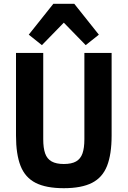

<svg xmlns="http://www.w3.org/2000/svg" viewBox="-20 -976 670 1008"><path d="M64 -698H207V-245Q207 -199 217 -170.5Q227 -142 251 -128.5Q275 -115 315 -115Q356 -115 379.5 -128.5Q403 -142 413 -170.5Q423 -199 423 -245V-698H566V-264Q566 -166 542 -105Q518 -44 463 -16Q408 12 315 12Q222 12 167 -16Q112 -44 88 -105Q64 -166 64 -264ZM260 -956H370L499 -794L430 -739L315 -857L200 -739L131 -794Z"/></svg>

Font: IBM Plex Sans Condensed
Style: Bold
Weight: 700
Width: 3
Designer: Mike Abbink, Paul van der Laan, Pieter van Rosmalen
Foundry: Bold Monday
Version: Version 3.201